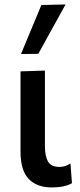

<svg xmlns="http://www.w3.org/2000/svg" viewBox="-20 -810 352 842"><path d="M207 12Q142 12 106 -25.2Q70 -62.5 70 -144V-497L177 -500.5V-169Q177 -125 190.8 -101.5Q204.5 -78 240 -78Q252.5 -78 264 -81.2Q275.5 -84.5 289 -93L295.5 -6.5Q262.5 12 207 12ZM72 -573Q116.5 -679.5 161.5 -788L267.5 -790.5Q237 -735 207.2 -681.2Q177.5 -627.5 148 -574Z"/></svg>

Font: Commissioner Medium
Style: Regular
Weight: 500
Designer: Kostas Bartsokas
Foundry: Kostas Bartsokas
Version: Version 1.000; ttfautohint (v1.8.3)